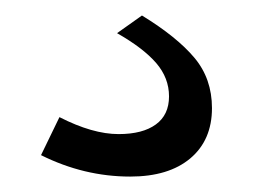

<svg xmlns="http://www.w3.org/2000/svg" viewBox="-20 -43 336 249"><path d="M148.9 186Q88.9 186 33.2 158.2L57.1 108.9Q100.1 130.9 133.8 130.9Q165 130.9 182.1 118.4Q199.2 106 199.2 82Q199.2 58.1 182.6 38.8Q166 19.5 131.8 0L164.1 -22.9Q209.5 4.9 232.2 32Q254.9 59.1 254.9 97.2Q254.9 138.7 226.8 162.4Q198.7 186 148.9 186Z"/></svg>

Font: Rawline Medium
Style: Regular
Weight: 500
Designer: Matt McInerney, Pablo Impallari, Rodrigo Fuenzalida
Foundry: Matt McInerney, Pablo Impallari, Rodrigo Fuenzalida
Version: Version 4.020;PS 004.020;hotconv 1.0.88;makeotf.lib2.5.64775